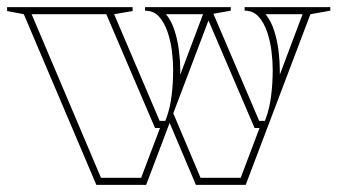

<svg xmlns="http://www.w3.org/2000/svg" viewBox="-40 -520 959 540"><path d="M553 -498 689 -180H705L708 -188Q718 -215 722.5 -250Q727 -285 727 -324Q727 -348 723.5 -376.5Q720 -405 711 -431Q702 -457 687 -473.5Q672 -490 648 -490V-500H889V-490L833 -480L651 0H511L433 -184ZM231 0 27 -480 -20 -489V-500H333V-489L281 -480L409 -180H425L428 -188Q438 -215 442.5 -250Q447 -285 447 -324Q447 -348 443.5 -376.5Q440 -405 431 -431Q422 -457 407 -473.5Q392 -490 368 -490V-500H609V-490L553 -480L371 0ZM244 -20H357L410 -160H396L259 -480H49ZM427 -480Q443 -460 451.5 -432.5Q460 -405 463.5 -376Q467 -347 467 -324Q467 -320 467 -317Q467 -314 467 -310L531 -480ZM445 -207 524 -20H637L690 -160H676L544 -468ZM707 -480Q723 -460 731.5 -432.5Q740 -405 743.5 -376Q747 -347 747 -324Q747 -320 747 -317Q747 -314 747 -310L811 -480Z"/></svg>

Font: Kalnia Glaze Thin
Style: Bold
Weight: 700
Version: Version 1.110